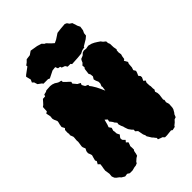

<svg xmlns="http://www.w3.org/2000/svg" viewBox="-276 -1038 1172 1172"><g transform="rotate(-45 310.5 -451.5)"><path d="M123 27 109 18 89 21 69 9 61 0 45 -12 37 -21 31 -37 32 -49 33 -58 28 -90 30 -106 33 -122 35 -139 23 -150 33 -168 28 -178 33 -197 38 -214 36 -222 29 -240 31 -256 39 -271 32 -288 31 -297 34 -317 36 -331 35 -344 37 -366V-374L29 -395L31 -404L29 -417L30 -439L38 -448L28 -467L31 -486L35 -501L36 -510L27 -531L24 -543L26 -561L20 -591L32 -598L33 -619L34 -634L44 -641L55 -653L69 -669L89 -670L94 -682L112 -686L121 -691L155 -693L171 -691L188 -685L200 -677L210 -672L227 -668L228 -656L243 -641L252 -633L265 -620L262 -608L273 -595L282 -584L292 -579L301 -574L296 -562L300 -554L307 -542L314 -539L325 -534V-524L335 -511L341 -501L349 -488L360 -466L365 -455L374 -435L376 -451L378 -463L376 -470L383 -487V-503L376 -519L372 -534L382 -550L381 -560L380 -569L374 -580L378 -612L379 -618L385 -626L383 -642L396 -654L401 -666L407 -676L427 -684L441 -697L454 -701L473 -699L494 -703L517 -697L534 -689L537 -687L550 -679L566 -668L575 -656L590 -644L591 -629L596 -617L597 -587L601 -565L597 -559L596 -543L599 -524L595 -510L592 -490L583 -484L596 -461L591 -450L590 -436L589 -421L583 -403L592 -388L588 -375L580 -357L589 -346L590 -335L580 -313L592 -305L586 -291L587 -267L589 -258V-239L591 -228L584 -216L589 -200L590 -185L588 -170L585 -147L589 -140L586 -123L592 -103L590 -72L587 -61L576 -42L570 -35L563 -17L549 -12L536 2L521 14L517 21L494 26L486 20L447 24H430L420 13L406 8L391 2L392 -9L385 -17L380 -24L373 -31L368 -39L362 -49L355 -60L354 -70L348 -83L345 -99L341 -119L333 -126L327 -131L328 -144L319 -153L311 -164L306 -171L302 -182L298 -194L296 -203L290 -216L285 -233L287 -245L275 -259L272 -266L264 -277L257 -285L260 -300L251 -308L245 -313L240 -294L236 -279L230 -263L234 -257L241 -247L235 -228L237 -219L238 -201L247 -183L240 -175L233 -165L234 -151L239 -145L249 -135L239 -123L251 -112L247 -100L242 -88L243 -72V-57L238 -51L236 -41L234 -30L230 -17L218 -10L210 -3L200 6L196 14L181 20L170 21L147 27ZM306 -715 285 -723 282 -733 266 -736 259 -753 233 -750 187 -727 176 -732H137L131 -740L109 -756L102 -778L92 -787L100 -805L92 -837L100 -845L142 -876L141 -885L156 -896L170 -910L201 -914L224 -930L272 -922L301 -913L313 -900L322 -896L344 -873L361 -858L382 -868L417 -891L449 -895L486 -898L499 -892L508 -879L523 -869L534 -835L542 -819L538 -792L530 -775L528 -756L511 -742L471 -718V-713L449 -709L429 -699L397 -696L345 -693L339 -701H315Z"/></g></svg>

Font: Winky Rough Black
Style: Regular
Weight: 900
Designer: Simon Atzbach
Foundry: typofactur
Version: Version 1.206; ttfautohint (v1.8.4.7-5d5b)